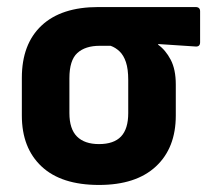

<svg xmlns="http://www.w3.org/2000/svg" viewBox="-20 -514 592 545"><path d="M261 11Q154 11 98 -41.5Q42 -94 42 -186V-293Q42 -389 98 -441.5Q154 -494 259 -494H535Q548 -494 548 -482V-394Q548 -381 535 -382L429 -389V-387Q450 -372 464.5 -344.5Q479 -317 479 -274V-186Q479 -94 422.5 -41.5Q366 11 261 11ZM261 -105Q303 -105 323.5 -126.5Q344 -148 344 -193V-287Q344 -318 337.5 -337.5Q331 -357 319.5 -368Q308 -379 294 -384H263Q222 -384 199.5 -363.5Q177 -343 177 -292V-193Q177 -148 198.5 -126.5Q220 -105 261 -105Z"/></svg>

Font: Sofia Sans Semi Condensed ExtraBold
Style: Regular
Weight: 800
Designer: Botio Nikoltchev, Ani Petrova
Foundry: lettersoup
Version: Version 4.100